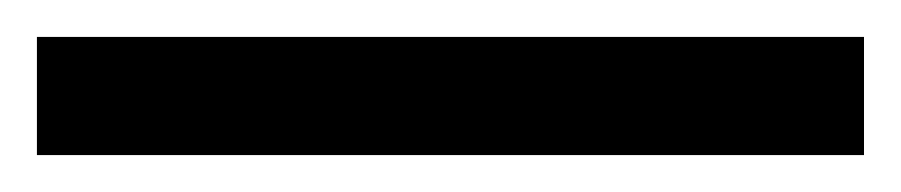

<svg xmlns="http://www.w3.org/2000/svg" viewBox="-22 70 488 104"><path d="M446 154H-2V90H446Z"/></svg>

Font: Noto Sans Gunjala Gondi
Style: Regular
Weight: 400
Designer: Ek Type
Foundry: Ek Type
Version: Version 1.004